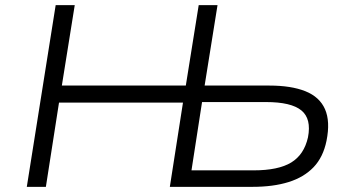

<svg xmlns="http://www.w3.org/2000/svg" viewBox="-20 -725 1366 745"><path d="M84 0 196 -705H270L220 -393H701L751 -705H824L774 -393H1025Q1110 -393 1165 -371Q1220 -349 1241 -301.5Q1262 -254 1247 -179Q1234 -115 1196.5 -76Q1159 -37 1099.5 -18.5Q1040 0 960 0H639L690 -327H209L158 0ZM723 -64H964Q1060 -64 1110 -94.5Q1160 -125 1175 -192Q1189 -264 1149.5 -296.5Q1110 -329 1012 -329H764Z"/></svg>

Font: Nunito Sans 7pt SemiExpanded Light
Style: Italic
Weight: 300
Width: 6
Italic angle: -9°
Designer: Vernon Adams
Foundry: Vernon Adams
Version: Version 3.101;gftools[0.9.27]